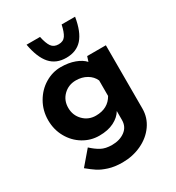

<svg xmlns="http://www.w3.org/2000/svg" viewBox="-209 -802 1051 1148"><g transform="rotate(-30 316.5 -228.5)"><path d="M561 -437V0Q561 62 525.5 112.5Q490 163 429.5 191.5Q369 220 298 220Q244 220 203.5 207Q163 194 138.5 178Q114 162 80 134L162 38Q192 66 221.5 82Q251 98 296 98Q349 98 385 71.5Q421 45 421 -2V-64Q401 -30 359.5 -9Q318 12 258 12Q199 12 148.5 -18.5Q98 -49 68 -102.5Q38 -156 38 -221Q38 -287 69.5 -342Q101 -397 152.5 -428Q204 -459 261 -459Q315 -459 357 -443.5Q399 -428 421 -403L432 -437ZM421 -168V-275Q407 -307 374.5 -326Q342 -345 300 -345Q249 -345 214 -311Q179 -277 179 -225Q179 -173 214 -137.5Q249 -102 300 -102Q384 -102 421 -168ZM152 -677H245Q255 -629 271 -606Q287 -583 320 -583Q353 -583 368.5 -606Q384 -629 394 -677H487Q471 -580 430.5 -535Q390 -490 320 -490Q250 -490 209.5 -536Q169 -582 152 -677Z"/></g></svg>

Font: Josefin Sans
Style: Bold
Weight: 700
Designer: Santiago Orozco
Foundry: Typemade
Version: Version 2.000